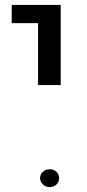

<svg xmlns="http://www.w3.org/2000/svg" viewBox="-20 -595 347 769"><path d="M178.7 154.3Q162.6 154.3 151.6 143.3Q140.6 132.3 140.6 118.7Q140.6 103 151.6 93Q162.6 83 178.7 83Q195.3 83 206.1 93Q216.8 103 216.8 118.7Q216.8 133.8 206.1 144Q195.3 154.3 178.7 154.3ZM132.3 -254.4V-502.4H26.9V-575.2H223.1V-254.4Z"/></svg>

Font: Heebo
Style: Regular
Weight: 400
Designer: Oded Ezer
Foundry: Ezer Type House
Version: Version 3.100